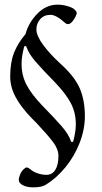

<svg xmlns="http://www.w3.org/2000/svg" viewBox="-20 -660 440 828"><path d="M61 116Q61 106 67.5 90.5Q74 75 89 64Q93 62 95 62Q100 62 111 70Q123 81 142.5 87.5Q162 94 180 94Q205 94 218.5 72.5Q232 51 232 12Q232 -17 208 -48.5Q184 -80 136 -131L118 -149Q71 -197 47.5 -241Q24 -285 24 -329Q24 -391 40.5 -432.5Q57 -474 90 -513Q103 -562 141 -601Q179 -640 229 -640Q248 -640 269.5 -634Q291 -628 299 -621Q311 -611 311 -603Q311 -600 305.5 -588Q300 -576 291 -566Q282 -556 273 -556Q266 -556 260 -562Q222 -596 198 -596Q170 -596 153.5 -577.5Q137 -559 137 -533Q137 -506 166 -466.5Q195 -427 241 -385Q301 -331 323.5 -280Q346 -229 346 -159Q346 -102 323.5 -44Q301 14 262 61.5Q223 109 177 137Q159 148 123 148Q97 148 79 139Q61 130 61 116ZM296 -51Q307 -93 307 -124Q307 -174 285.5 -215Q264 -256 217 -305Q164 -359 134 -393.5Q104 -428 94 -458Q93 -462 89 -461.5Q85 -461 84 -458Q73 -416 73 -385Q73 -335 94.5 -294Q116 -253 163 -204Q216 -150 246 -115.5Q276 -81 286 -51Q287 -47 291 -47.5Q295 -48 296 -51Z"/></svg>

Font: EB Garamond
Style: Regular
Weight: 400
Designer: Georg Duffner and Octavio Pardo
Foundry: Georg Duffner
Version: Version 1.000; ttfautohint (v1.6)